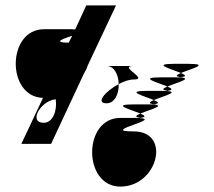

<svg xmlns="http://www.w3.org/2000/svg" viewBox="-20 -732 791 710"><path d="M59 -200H169L290 -459C296 -469 301 -479 304 -489L409 -712H299L258 -623C254 -623 249 -624 243 -624H143C5 -624 3 -374 139 -370ZM142 -278C84 -278 129 -359 186 -365C192 -326 177 -278 142 -278ZM234 -574C173 -575 212 -588 247 -600ZM374 -350C405 -350 420 -386 419 -421C371 -396 331 -350 374 -350ZM374 -488C403 -488 418 -455 419 -421C438 -431 457 -438 474 -438C534 -438 414 -488 474 -488ZM425 -42C564 -42 614 -246 475 -246C336 -246 614 -296 475 -296H425C286 -296 286 -42 425 -42ZM475 -296H525C514 -296 505 -296 499 -297C493 -296 486 -296 475 -296ZM475 -346C388 -346 464 -327 499 -312C534 -327 612 -346 525 -346ZM499 -297C523 -299 515 -305 499 -312C483 -305 475 -299 499 -297ZM525 -346H575C564 -346 555 -346 549 -347C543 -346 536 -346 525 -346ZM525 -396C438 -396 514 -377 549 -362C584 -377 662 -396 575 -396ZM549 -347C573 -349 565 -355 549 -362C533 -355 525 -349 549 -347ZM575 -396H625C614 -396 605 -396 599 -397C593 -396 586 -396 575 -396ZM575 -446C488 -446 564 -427 599 -412C634 -427 712 -446 625 -446ZM599 -397C623 -399 615 -405 599 -412C583 -405 575 -399 599 -397ZM625 -446H675C664 -446 655 -446 649 -447C643 -446 636 -446 625 -446ZM625 -496C538 -496 614 -477 649 -462C684 -477 762 -496 675 -496ZM649 -447C673 -449 665 -455 649 -462C633 -455 625 -449 649 -447Z"/></svg>

Font: Digital Distortion
Style: Regular
Weight: 400
Version: Version 1